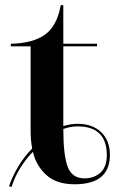

<svg xmlns="http://www.w3.org/2000/svg" viewBox="-20 -706 447 746"><path d="M25 20Q38 -21 61 -57Q84 -93 108 -116Q120 -63 159.5 -26.5Q199 10 270 10Q407 10 407 -104Q407 -160 373 -192.5Q339 -225 281 -225Q270 -225 255.5 -223Q241 -221 226 -216V-526H357V-536H226V-686H216Q202 -606 155.5 -572Q109 -538 22 -536V-526H99V-196Q99 -161 105 -129Q75 -99 51.5 -60Q28 -21 15 18ZM308 -13Q260 -13 243 -58Q226 -103 226 -205Q255 -215 281 -215Q395 -215 395 -103Q395 -58 370.5 -35.5Q346 -13 308 -13Z"/></svg>

Font: Noto Serif Display Semi
Style: Regular
Weight: 600
Designer: Monotype Design Team
Foundry: Monotype Imaging Inc.
Version: Version 1.900